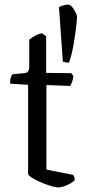

<svg xmlns="http://www.w3.org/2000/svg" viewBox="-20 -820 379 840"><path d="M235 0Q224 0 202 -6.5Q180 -13 157.5 -23Q135 -33 119 -43Q103 -53 103 -60V-449L24 -454Q24 -471 27.5 -481.5Q31 -492 34 -495L86 -500Q99 -501 103.5 -508.5Q108 -516 108 -534V-647Q119 -655 134.5 -664Q150 -673 164 -674L182 -662V-501L291 -500L301 -488Q300 -474 295.5 -462Q291 -450 287 -444L183 -448V-78L300 -55Q302 -52 304.5 -46.5Q307 -41 307 -32Q300 -24 286.5 -16.5Q273 -9 258.5 -4.5Q244 0 235 0ZM282 -546Q273 -546 266 -547.5Q259 -549 255 -550L238 -789Q245 -793 257.5 -796.5Q270 -800 277 -800Q287 -800 295.5 -789.5Q304 -779 310.5 -766.5Q317 -754 317 -747Q317 -735 313 -701.5Q309 -668 302 -626Q295 -584 282 -546Z"/></svg>

Font: Texturina 12pt Light
Style: Regular
Weight: 300
Designer: Guillermo Torres Carreño
Foundry: Omnibus-Type
Version: Version 1.002